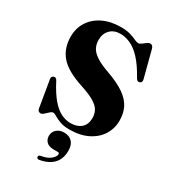

<svg xmlns="http://www.w3.org/2000/svg" viewBox="-234 -827 1074 1214"><g transform="rotate(30 303.0 -219.5)"><path d="M322 13Q281.5 13 253.5 2.5Q225.5 -8 208.5 -18.5Q191.5 -29 183.5 -29Q173 -29 161 -18Q149 -7 136.8 4.2Q124.5 15.5 114 15.5Q94.5 15.5 90.5 -7L57.5 -204Q54.5 -221 70.5 -227Q87 -233 97 -213.5Q135.5 -139 171.2 -98.2Q207 -57.5 240.8 -41.5Q274.5 -25.5 308 -25.5Q356.5 -25.5 385 -50.2Q413.5 -75 414 -122Q414 -152.5 400.8 -176.8Q387.5 -201 352.8 -222Q318 -243 253.5 -264Q135 -302.5 86 -359Q37 -415.5 37 -501Q37 -563 67.8 -610.5Q98.5 -658 154.2 -684.8Q210 -711.5 284.5 -711.5Q325 -711.5 352.8 -703Q380.5 -694.5 398.2 -686Q416 -677.5 427 -677.5Q437 -677.5 448.8 -686.8Q460.5 -696 472.8 -705Q485 -714 496.5 -714Q504.5 -714 510.8 -708.5Q517 -703 521 -688.5L571 -496Q576.5 -474.5 559 -468Q542.5 -462.5 532.5 -481Q491 -556 452 -597.8Q413 -639.5 375.5 -656.2Q338 -673 301.5 -673Q255.5 -673 227.8 -645Q200 -617 200 -570Q200 -540 212.8 -515Q225.5 -490 258.8 -467.8Q292 -445.5 354 -423.5Q434.5 -395 482 -362Q529.5 -329 550 -288Q570.5 -247 570.5 -194Q570.5 -136.5 541 -89.5Q511.5 -42.5 455.8 -14.8Q400 13 322 13ZM301.5 172Q265 172 248 154.5Q231 137 231 112Q231 82.5 252.2 64Q273.5 45.5 306 45.5Q342 45.5 363.8 67.5Q385.5 89.5 385.5 132Q385.5 249.5 256.5 274Q239 278 236 264.5Q232.5 252 248.5 248Q295.5 240.5 319 220Q342.5 199.5 342.5 182.5Q342.5 172 330.5 172Z"/></g></svg>

Font: Fraunces 72pt
Style: Bold
Weight: 700
Version: Version 1.000;[b76b70a41]